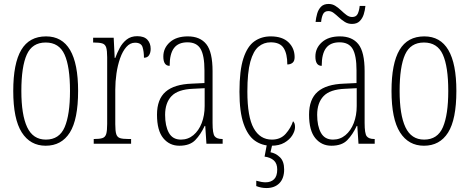

<svg xmlns="http://www.w3.org/2000/svg" viewBox="-20 -727 2374 971"><path d="M211 10Q133 10 90 -57.5Q47 -125 47 -267Q47 -406 87.5 -474.5Q128 -543 213 -543Q375 -543 375 -267Q375 -123 333 -56.5Q291 10 211 10ZM212 -21Q280 -21 307 -84Q334 -147 334 -267Q334 -390 306.5 -451Q279 -512 211 -512Q143 -512 115.5 -451Q88 -390 88 -267Q88 -146 117.5 -83.5Q147 -21 212 -21Z M454 0V-24H456Q483 -24 497.5 -28.5Q512 -33 517 -49Q522 -65 522 -100V-437Q522 -471 517 -487Q512 -503 497 -507.5Q482 -512 454 -512H451V-536H555L560 -434H563Q572 -459 585.5 -484.5Q599 -510 620.5 -527Q642 -544 674 -544Q709 -544 725.5 -526Q742 -508 742 -480Q742 -461 734 -448Q726 -435 708 -435Q708 -466 701 -488.5Q694 -511 663 -511Q638 -511 619 -489.5Q600 -468 587.5 -432.5Q575 -397 569 -355.5Q563 -314 563 -274V-99Q563 -64 568 -48.5Q573 -33 587 -28.5Q601 -24 630 -24H643V0Z M887 10Q837 10 805.5 -28.5Q774 -67 774 -147Q774 -225 817.5 -263Q861 -301 951 -304L1014 -307V-371Q1014 -446 994.5 -479.5Q975 -513 928 -513Q882 -513 860 -484Q838 -455 838 -394Q806 -394 806 -441Q806 -484 839 -513.5Q872 -543 930 -543Q992 -543 1023.5 -503.5Q1055 -464 1055 -367V-105Q1055 -52 1065.5 -38Q1076 -24 1104 -24H1106V0H1024L1018 -90H1015Q995 -47 967.5 -18.5Q940 10 887 10ZM895 -21Q931 -21 958 -43.5Q985 -66 1000 -104.5Q1015 -143 1015 -191V-281L956 -278Q880 -275 847.5 -241Q815 -207 815 -146Q815 -90 834 -55.5Q853 -21 895 -21Z M1352 10Q1305 10 1269 -15.5Q1233 -41 1212 -101Q1191 -161 1191 -263Q1191 -371 1211 -432Q1231 -493 1266.5 -518Q1302 -543 1349 -543Q1408 -543 1439 -513Q1470 -483 1470 -438Q1470 -418 1459.5 -409.5Q1449 -401 1433 -401Q1433 -455 1414.5 -484Q1396 -513 1349 -513Q1314 -513 1287.5 -491Q1261 -469 1246 -415Q1231 -361 1231 -264Q1231 -136 1263 -78.5Q1295 -21 1355 -21Q1399 -21 1425 -50.5Q1451 -80 1462 -114Q1467 -109 1469.5 -102.5Q1472 -96 1472 -84Q1472 -65 1458.5 -43Q1445 -21 1418.5 -5.5Q1392 10 1352 10ZM1327 224Q1301 224 1276 214V187Q1304 195 1323 195Q1350 195 1366 179.5Q1382 164 1382 130Q1382 100 1365 84.5Q1348 69 1318 65L1332 -9H1360L1348 43Q1375 48 1396 68.5Q1417 89 1417 130Q1417 175 1393 199.5Q1369 224 1327 224Z M1656 10Q1606 10 1574.5 -28.5Q1543 -67 1543 -147Q1543 -225 1586.5 -263Q1630 -301 1720 -304L1783 -307V-371Q1783 -446 1763.5 -479.5Q1744 -513 1697 -513Q1651 -513 1629 -484Q1607 -455 1607 -394Q1575 -394 1575 -441Q1575 -484 1608 -513.5Q1641 -543 1699 -543Q1761 -543 1792.5 -503.5Q1824 -464 1824 -367V-105Q1824 -52 1834.5 -38Q1845 -24 1873 -24H1875V0H1793L1787 -90H1784Q1764 -47 1736.5 -18.5Q1709 10 1656 10ZM1664 -21Q1700 -21 1727 -43.5Q1754 -66 1769 -104.5Q1784 -143 1784 -191V-281L1725 -278Q1649 -275 1616.5 -241Q1584 -207 1584 -146Q1584 -90 1603 -55.5Q1622 -21 1664 -21ZM1760 -606Q1740 -606 1724 -616Q1708 -626 1694 -639Q1680 -652 1667.5 -661.5Q1655 -671 1641 -671Q1621 -671 1613.5 -655Q1606 -639 1604 -616H1576Q1578 -637 1584 -658Q1590 -679 1603.5 -693Q1617 -707 1642 -707Q1661 -707 1676.5 -697Q1692 -687 1705.5 -674Q1719 -661 1732.5 -651Q1746 -641 1761 -641Q1782 -641 1789.5 -658Q1797 -675 1799 -697H1828Q1826 -675 1819.5 -654.5Q1813 -634 1799 -620Q1785 -606 1760 -606Z M2124 10Q2046 10 2003 -57.5Q1960 -125 1960 -267Q1960 -406 2000.5 -474.5Q2041 -543 2126 -543Q2288 -543 2288 -267Q2288 -123 2246 -56.5Q2204 10 2124 10ZM2125 -21Q2193 -21 2220 -84Q2247 -147 2247 -267Q2247 -390 2219.5 -451Q2192 -512 2124 -512Q2056 -512 2028.5 -451Q2001 -390 2001 -267Q2001 -146 2030.5 -83.5Q2060 -21 2125 -21Z"/></svg>

Font: Noto Serif Tamil ExtraCondensed ExtraLight
Style: Italic
Weight: 200
Width: 2
Italic angle: -12°
Designer: Indian Type Foundry, Tom Grace, and the Monotype Design Team
Foundry: Monotype Imaging Inc.
Version: Version 2.003; ttfautohint (v1.8.4.7-5d5b)